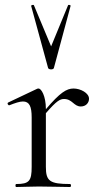

<svg xmlns="http://www.w3.org/2000/svg" viewBox="-20 -750 404 770"><path d="M45 0C68 0 101 -2 136 -2C183 -2 229 0 261 0C266 0 266 -12 261 -12C179 -12 164 -24 164 -81V-296C207 -346 221 -353 237 -353C270 -353 276 -323 304 -323C325 -323 337 -338 337 -354C337 -377 303 -395 275 -395C247 -395 221 -379 164 -312V-313C164 -366 145 -395 135 -395C133 -395 131 -395 129 -394L13 -339C7 -336 13 -326 18 -328C41 -337 59 -343 72 -343C98 -343 107 -323 107 -279V-81C107 -24 97 -12 45 -12C41 -12 41 0 45 0ZM105 -726 173 -477C176 -470 194 -470 196 -477L263 -726C265 -730 254 -732 253 -729L185 -564L116 -729C115 -732 104 -730 105 -726Z"/></svg>

Font: Cormorant Garamond
Style: Regular
Weight: 400
Designer: Christian Thalmann (Catharsis Fonts)
Foundry: Catharsis Fonts
Version: Version 4.002;Glyphs 3.4 (3410)